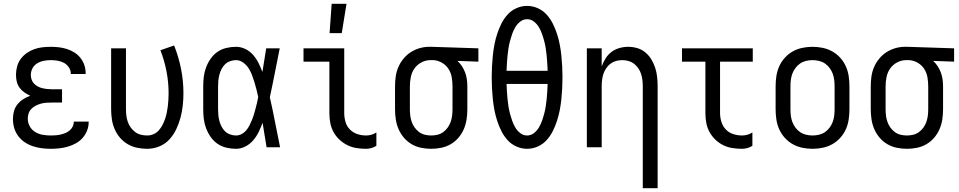

<svg xmlns="http://www.w3.org/2000/svg" viewBox="-20 -774 5040 1009"><path d="M247 8Q223 8 199.5 5Q176 2 153 -5.5Q130 -13 110 -26.5Q90 -40 75.5 -59.5Q61 -79 54.5 -102Q48 -125 48 -149Q48 -170 53.5 -190Q59 -210 72 -226Q85 -242 102.5 -253Q120 -264 139 -271Q123 -278 108 -288.5Q93 -299 82.5 -313.5Q72 -328 68 -345.5Q64 -363 64 -381Q64 -403 70 -425Q76 -447 89 -464.5Q102 -482 120.5 -495Q139 -508 160 -515.5Q181 -523 203 -525.5Q225 -528 247 -528Q268 -528 289.5 -525.5Q311 -523 331.5 -516.5Q352 -510 370.5 -498.5Q389 -487 402.5 -470Q416 -453 423 -432.5Q430 -412 430 -390V-385H352V-388Q352 -405 341.5 -420.5Q331 -436 315.5 -444Q300 -452 282.5 -455Q265 -458 247 -458Q229 -458 210.5 -454.5Q192 -451 176 -441.5Q160 -432 151 -415.5Q142 -399 142 -380Q142 -368 146 -356Q150 -344 158.5 -335Q167 -326 178 -320Q189 -314 201 -311Q213 -308 225.5 -306.5Q238 -305 250 -305H306V-235H250Q236 -235 222 -234Q208 -233 194 -229Q180 -225 167.5 -218.5Q155 -212 145 -202Q135 -192 130.5 -178.5Q126 -165 126 -150Q126 -129 136.5 -110Q147 -91 165.5 -80Q184 -69 205 -65.5Q226 -62 247 -62Q260 -62 273 -63Q286 -64 299 -67Q312 -70 324 -75Q336 -80 346 -88.5Q356 -97 362 -109Q368 -121 368 -134V-135H446V-132Q446 -109 437.5 -87.5Q429 -66 414 -49Q399 -32 379 -21Q359 -10 337 -3.5Q315 3 292.5 5.5Q270 8 247 8Z M754 8Q727 8 700.5 2.5Q674 -3 651 -16.5Q628 -30 610.5 -50.5Q593 -71 582.5 -95.5Q572 -120 568 -146.5Q564 -173 564 -200V-520H642V-200Q642 -183 644 -166.5Q646 -150 651.5 -134Q657 -118 667 -104Q677 -90 690.5 -80Q704 -70 720.5 -66Q737 -62 754 -62Q771 -62 787 -69Q803 -76 814.5 -89Q826 -102 834 -117.5Q842 -133 847.5 -149Q853 -165 856.5 -182Q860 -199 862 -216Q864 -233 865 -250Q866 -267 866 -284Q866 -342 855 -399Q844 -456 823 -510L895 -535Q919 -475 931.5 -411.5Q944 -348 944 -284Q944 -252 940.5 -219.5Q937 -187 928.5 -155.5Q920 -124 906 -94.5Q892 -65 870 -41Q848 -17 817 -4.5Q786 8 754 8Z M1220 8Q1195 8 1169.5 2Q1144 -4 1123 -18.5Q1102 -33 1087 -54.5Q1072 -76 1063 -100Q1054 -124 1051 -149Q1048 -174 1048 -200V-320Q1048 -346 1051 -371Q1054 -396 1063 -420Q1072 -444 1087 -465.5Q1102 -487 1123 -501.5Q1144 -516 1169.5 -522Q1195 -528 1220 -528Q1246 -528 1269.5 -516.5Q1293 -505 1310 -485.5Q1327 -466 1338.5 -443Q1350 -420 1359 -396Q1364 -427 1369 -458Q1374 -489 1379 -520H1450Q1437 -456 1424.5 -391.5Q1412 -327 1398 -263Q1413 -198 1425.5 -132Q1438 -66 1452 0H1381Q1376 -32 1370.5 -64Q1365 -96 1360 -128V-129Q1351 -104 1339.5 -80.5Q1328 -57 1311 -37Q1294 -17 1270 -4.5Q1246 8 1220 8ZM1220 -62Q1236 -62 1250 -69.5Q1264 -77 1274 -89Q1284 -101 1291 -115Q1298 -129 1304 -143.5Q1310 -158 1314.5 -173Q1319 -188 1323 -203Q1327 -218 1330.5 -233Q1334 -248 1337 -264Q1333 -283 1328 -303Q1323 -323 1317 -342.5Q1311 -362 1304 -380.5Q1297 -399 1286 -416Q1275 -433 1257.5 -445.5Q1240 -458 1220 -458Q1205 -458 1189.5 -452.5Q1174 -447 1163 -436.5Q1152 -426 1144.5 -411.5Q1137 -397 1133 -382Q1129 -367 1127.5 -351.5Q1126 -336 1126 -320V-200Q1126 -184 1127.5 -168.5Q1129 -153 1133 -138Q1137 -123 1144.5 -108.5Q1152 -94 1163 -83.5Q1174 -73 1189.5 -67.5Q1205 -62 1220 -62Z M1904 8Q1878 8 1853 4Q1828 0 1805 -11.5Q1782 -23 1763 -41Q1744 -59 1732 -81.5Q1720 -104 1715.5 -129Q1711 -154 1711 -180V-450H1575V-520H1789V-180Q1789 -157 1795.5 -134Q1802 -111 1818.5 -94Q1835 -77 1857.5 -69.5Q1880 -62 1904 -62Q1918 -62 1932 -66Q1946 -70 1958 -78V-8Q1946 0 1932 4Q1918 8 1904 8ZM1712 -600 1723 -754H1801L1776 -600Z M2246 8Q2219 8 2192.5 2.5Q2166 -3 2143 -16.5Q2120 -30 2102.5 -50.5Q2085 -71 2074.5 -95.5Q2064 -120 2060 -146.5Q2056 -173 2056 -200V-320Q2056 -346 2059.5 -371.5Q2063 -397 2073 -420.5Q2083 -444 2099.5 -464.5Q2116 -485 2137.5 -499Q2159 -513 2184 -520.5Q2209 -528 2235 -528H2250L2494 -520V-450L2384 -454Q2398 -441 2408 -425.5Q2418 -410 2424.5 -392.5Q2431 -375 2433.5 -356.5Q2436 -338 2436 -320V-200Q2436 -173 2432 -146.5Q2428 -120 2417.5 -95.5Q2407 -71 2389.5 -50.5Q2372 -30 2349 -16.5Q2326 -3 2299.5 2.5Q2273 8 2246 8ZM2246 -62Q2263 -62 2279.5 -66Q2296 -70 2309.5 -80Q2323 -90 2333 -104Q2343 -118 2348.5 -134Q2354 -150 2356 -166.5Q2358 -183 2358 -200V-320Q2358 -344 2354 -367.5Q2350 -391 2337.5 -411Q2325 -431 2304 -443.5Q2283 -456 2259 -458H2242Q2217 -458 2194.5 -446Q2172 -434 2158 -414Q2144 -394 2139 -369.5Q2134 -345 2134 -320V-200Q2134 -183 2136 -166.5Q2138 -150 2143.5 -134Q2149 -118 2159 -104Q2169 -90 2182.5 -80Q2196 -70 2212.5 -66Q2229 -62 2246 -62Z M2750 8Q2721 8 2694 -4Q2667 -16 2647.5 -37.5Q2628 -59 2615 -85Q2602 -111 2593 -138.5Q2584 -166 2578.5 -194.5Q2573 -223 2570 -252Q2567 -281 2565.5 -310Q2564 -339 2564 -368Q2564 -396 2565.5 -425Q2567 -454 2570 -483Q2573 -512 2578.5 -540.5Q2584 -569 2593 -596.5Q2602 -624 2615 -650Q2628 -676 2647.5 -697.5Q2667 -719 2694 -731Q2721 -743 2750 -743Q2779 -743 2806 -731Q2833 -719 2852.5 -697.5Q2872 -676 2885 -650Q2898 -624 2907 -596.5Q2916 -569 2921.5 -540.5Q2927 -512 2930 -483Q2933 -454 2934.5 -425Q2936 -396 2936 -368Q2936 -339 2934.5 -310Q2933 -281 2930 -252Q2927 -223 2921.5 -194.5Q2916 -166 2907 -138.5Q2898 -111 2885 -85Q2872 -59 2852.5 -37.5Q2833 -16 2806 -4Q2779 8 2750 8ZM2858 -402Q2857 -422 2856 -441.5Q2855 -461 2853 -480.5Q2851 -500 2848 -519.5Q2845 -539 2840 -558Q2835 -577 2828.5 -595.5Q2822 -614 2812 -631Q2802 -648 2786 -660.5Q2770 -673 2750 -673Q2730 -673 2714 -660.5Q2698 -648 2688 -631Q2678 -614 2671.5 -595.5Q2665 -577 2660 -558Q2655 -539 2652 -519.5Q2649 -500 2647 -480.5Q2645 -461 2644 -441.5Q2643 -422 2642 -402ZM2750 -62Q2770 -62 2786 -74.5Q2802 -87 2812 -104Q2822 -121 2828.5 -139.5Q2835 -158 2840 -177Q2845 -196 2848 -215.5Q2851 -235 2853 -254.5Q2855 -274 2856 -293.5Q2857 -313 2858 -333H2642Q2643 -313 2644 -293.5Q2645 -274 2647 -254.5Q2649 -235 2652 -215.5Q2655 -196 2660 -177Q2665 -158 2671.5 -139.5Q2678 -121 2688 -104Q2698 -87 2714 -74.5Q2730 -62 2750 -62Z M3358 215V-320Q3358 -337 3356 -353.5Q3354 -370 3349 -385.5Q3344 -401 3334.5 -415Q3325 -429 3312 -439Q3299 -449 3283 -453.5Q3267 -458 3250 -458Q3233 -458 3217 -453.5Q3201 -449 3188 -439Q3175 -429 3165.5 -415Q3156 -401 3151 -385.5Q3146 -370 3144 -353.5Q3142 -337 3142 -320V0H3064V-520H3142V-425Q3150 -447 3162.5 -467Q3175 -487 3193.5 -501Q3212 -515 3235 -521.5Q3258 -528 3281 -528Q3306 -528 3329.5 -521Q3353 -514 3372 -498Q3391 -482 3403.5 -461Q3416 -440 3423.5 -416.5Q3431 -393 3433.5 -368.5Q3436 -344 3436 -320V215Z M3879 8Q3854 8 3828.5 4Q3803 0 3780 -11.5Q3757 -23 3738.5 -41Q3720 -59 3708 -81.5Q3696 -104 3691.5 -129Q3687 -154 3687 -180V-450H3564V-520H3936V-450H3764V-180Q3764 -157 3771 -134Q3778 -111 3794 -94Q3810 -77 3833 -69.5Q3856 -62 3879 -62Q3894 -62 3908 -66Q3922 -70 3934 -78V-8Q3922 0 3908 4Q3894 8 3879 8Z M4250 8Q4223 8 4196.5 2.5Q4170 -3 4146.5 -16Q4123 -29 4104.5 -49.5Q4086 -70 4075 -94.5Q4064 -119 4060 -146Q4056 -173 4056 -200V-320Q4056 -347 4060 -374Q4064 -401 4075 -425.5Q4086 -450 4104.5 -470.5Q4123 -491 4146.5 -504Q4170 -517 4196.5 -522.5Q4223 -528 4250 -528Q4277 -528 4303.5 -522.5Q4330 -517 4353.5 -504Q4377 -491 4395.5 -470.5Q4414 -450 4425 -425.5Q4436 -401 4440 -374Q4444 -347 4444 -320V-200Q4444 -173 4440 -146Q4436 -119 4425 -94.5Q4414 -70 4395.5 -49.5Q4377 -29 4353.5 -16Q4330 -3 4303.5 2.5Q4277 8 4250 8ZM4250 -62Q4267 -62 4284 -66Q4301 -70 4315 -79.5Q4329 -89 4339.5 -103Q4350 -117 4356 -133Q4362 -149 4364 -166Q4366 -183 4366 -200V-320Q4366 -337 4364 -354Q4362 -371 4356 -387Q4350 -403 4339.5 -417Q4329 -431 4315 -440.5Q4301 -450 4284 -454Q4267 -458 4250 -458Q4233 -458 4216 -454Q4199 -450 4185 -440.5Q4171 -431 4160.5 -417Q4150 -403 4144 -387Q4138 -371 4136 -354Q4134 -337 4134 -320V-200Q4134 -183 4136 -166Q4138 -149 4144 -133Q4150 -117 4160.5 -103Q4171 -89 4185 -79.5Q4199 -70 4216 -66Q4233 -62 4250 -62Z M4746 8Q4719 8 4692.5 2.5Q4666 -3 4643 -16.5Q4620 -30 4602.5 -50.5Q4585 -71 4574.5 -95.5Q4564 -120 4560 -146.5Q4556 -173 4556 -200V-320Q4556 -346 4559.5 -371.5Q4563 -397 4573 -420.5Q4583 -444 4599.5 -464.5Q4616 -485 4637.5 -499Q4659 -513 4684 -520.5Q4709 -528 4735 -528H4750L4994 -520V-450L4884 -454Q4898 -441 4908 -425.5Q4918 -410 4924.5 -392.5Q4931 -375 4933.5 -356.5Q4936 -338 4936 -320V-200Q4936 -173 4932 -146.5Q4928 -120 4917.5 -95.5Q4907 -71 4889.5 -50.5Q4872 -30 4849 -16.5Q4826 -3 4799.5 2.5Q4773 8 4746 8ZM4746 -62Q4763 -62 4779.5 -66Q4796 -70 4809.5 -80Q4823 -90 4833 -104Q4843 -118 4848.5 -134Q4854 -150 4856 -166.5Q4858 -183 4858 -200V-320Q4858 -344 4854 -367.5Q4850 -391 4837.5 -411Q4825 -431 4804 -443.5Q4783 -456 4759 -458H4742Q4717 -458 4694.5 -446Q4672 -434 4658 -414Q4644 -394 4639 -369.5Q4634 -345 4634 -320V-200Q4634 -183 4636 -166.5Q4638 -150 4643.5 -134Q4649 -118 4659 -104Q4669 -90 4682.5 -80Q4696 -70 4712.5 -66Q4729 -62 4746 -62Z"/></svg>

Font: Iosevka Custom
Style: Regular
Weight: 400
Monospace: yes
Designer: Belleve Invis
Foundry: Belleve Invis
Version: Version 32.5.0; ttfautohint (v1.8.4)